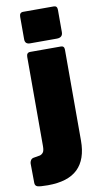

<svg xmlns="http://www.w3.org/2000/svg" viewBox="-137 -786 520 1000"><g transform="rotate(-10 123.0 -286.0)"><path d="M242 -29Q242 70 190.5 120Q139 170 32 170Q-10 170 -23 165.5Q-36 161 -36 145L-37 43Q-37 35 -32 26.5Q-27 18 -17 16L18 10Q28 7 35 -2Q42 -11 42 -36V-507Q42 -530 62 -530H224Q242 -530 242 -510V-29ZM242 -603Q242 -574 210 -574H69Q42 -574 42 -600V-719Q42 -742 62 -742H224Q242 -742 242 -721Z"/></g></svg>

Font: Libre Franklin Black
Style: Regular
Weight: 900
Designer: Pablo Impallari, Rodrigo Fuenzalida, Nhung Nguyen
Foundry: Impallari Type
Version: Version 3.000